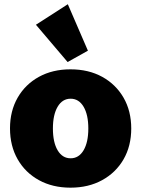

<svg xmlns="http://www.w3.org/2000/svg" viewBox="-20 -866 662 900"><path d="M310.5 13.7Q226.6 13.7 162.6 -21.5Q98.6 -56.6 62.7 -119.4Q26.9 -182.1 26.9 -264.2Q26.9 -345.7 62.7 -408.2Q98.6 -470.7 162.6 -505.9Q226.6 -541 310.5 -541Q395 -541 459 -505.9Q522.9 -470.7 559.1 -408.2Q595.2 -345.7 595.2 -263.7Q595.2 -181.6 559.1 -119.1Q522.9 -56.6 458.7 -21.5Q394.5 13.7 310.5 13.7ZM311 -124Q349.6 -124 371.8 -161.6Q394 -199.2 394 -263.7Q394 -328.1 371.8 -365.7Q349.6 -403.3 311 -403.3Q272.5 -403.3 250.2 -365.7Q228 -328.1 228 -263.7Q228 -198.7 250.2 -161.4Q272.5 -124 311 -124ZM296.9 -575.2 148.4 -750 297.9 -846.2 392.1 -628.4Z"/></svg>

Font: Schibsted Grotesk Black
Style: Regular
Weight: 900
Designer: Bakken & Baeck AS, Henrik Kongsvoll
Foundry: Schibsted ASA
Version: Version 1.100;gftools[0.9.25]